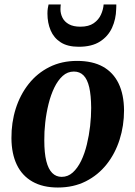

<svg xmlns="http://www.w3.org/2000/svg" viewBox="-20 -823 604 856"><path d="M323.5 -551.5Q392.5 -551.5 438.8 -525.8Q485 -500 508.8 -450.8Q532.5 -401.5 533 -331Q533 -262.5 513.2 -200.5Q493.5 -138.5 455.5 -90.5Q417.5 -42.5 362.8 -14.8Q308 13 238 13Q171 13 124.8 -13.2Q78.5 -39.5 55 -88.5Q31.5 -137.5 31 -206.5Q30.5 -276.5 50.2 -338.8Q70 -401 108 -449Q146 -497 200.5 -524.2Q255 -551.5 323.5 -551.5ZM309.5 -504Q281 -504 259.5 -484.5Q238 -465 222.2 -432.5Q206.5 -400 196.5 -359.8Q186.5 -319.5 181.8 -277.2Q177 -235 177.5 -197Q177.5 -140.5 186.5 -104.8Q195.5 -69 212.8 -51.8Q230 -34.5 255 -34.5Q283 -34.5 304.5 -54Q326 -73.5 341.8 -106Q357.5 -138.5 367.2 -178.8Q377 -219 381.8 -261.2Q386.5 -303.5 386.5 -342Q386 -398.5 377.8 -434Q369.5 -469.5 352.5 -486.8Q335.5 -504 309.5 -504ZM331 -614.5Q281.5 -614.5 250.8 -634.2Q220 -654 205.8 -687.5Q191.5 -721 191.5 -762.5Q191.5 -776.5 193.2 -786.5Q195 -796.5 196.5 -803H251Q250.5 -799 250 -794Q249.5 -789 249.5 -782Q249.5 -762 258.5 -744Q267.5 -726 287.2 -715Q307 -704 338.5 -704Q375.5 -704 397.8 -719.5Q420 -735 430.2 -758Q440.5 -781 442 -803H498.5Q498.5 -799 498.5 -794.2Q498.5 -789.5 498 -782.5Q497 -737.5 479.5 -699.2Q462 -661 425.8 -637.8Q389.5 -614.5 331 -614.5Z"/></svg>

Font: Merriweather 60pt
Style: Bold Italic
Weight: 700
Italic angle: -7.8°
Version: Version 2.101